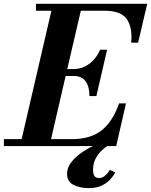

<svg xmlns="http://www.w3.org/2000/svg" viewBox="-68 -770 796 1012"><path d="M539.5 139Q532.5 153 516 172.5Q499.5 192 471 206.8Q442.5 221.5 399.5 221.5Q353.5 221.5 319.5 204.5Q285.5 187.5 285.5 146Q285.5 116 305 89Q324.5 62 355.2 39.5Q386 17 420.8 0.2Q455.5 -16.5 486 -26L499.5 -1.5Q484 8 466 25.2Q448 42.5 435.2 67.5Q422.5 92.5 422.5 125.5Q422.5 148.5 430.5 158.5Q438.5 168.5 455 168.5Q471.5 168.5 487 154.8Q502.5 141 510.5 125ZM320.5 -369.5H278L201 -36.5H307.5Q410 -36.5 468.2 -83.2Q526.5 -130 559.5 -225H596L544.5 0H-47.5V-36.5H46L203 -713.5H121.5V-750H708L660 -545H623.5Q631 -625.5 600.2 -669.5Q569.5 -713.5 482 -713.5H358L286.5 -406H320.5Q363 -406 400.2 -432Q437.5 -458 460 -508H496.5L440 -263.5H403.5Q403.5 -313.5 383.2 -341.5Q363 -369.5 320.5 -369.5Z"/></svg>

Font: Bodoni* 06pt
Style: Bold Italic
Weight: 700
Italic angle: -13°
Version: Version 2.3